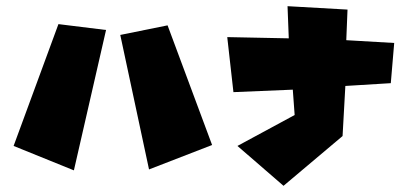

<svg xmlns="http://www.w3.org/2000/svg" viewBox="-20 -584 1320 621"><path d="M369 -471 462 -36 666 -115 522 -502ZM169 -506 24 -112 219 -33 323 -487Z M910 -564 914 -460 715 -464 735 -286 927 -294 933 -212 748 -112 897 17 1088 -144 1097 -306 1244 -315 1255 -445 1100 -454 1104 -553Z"/></svg>

Font: Super Mario
Style: Regular
Weight: 400
Version: Version 1.0